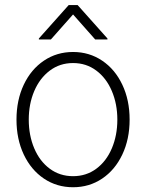

<svg xmlns="http://www.w3.org/2000/svg" viewBox="-20 -749 593 779"><path d="M46.9 -263.7Q46.9 -342.8 76.4 -405.3Q106 -467.8 158.2 -502.9Q210.4 -538.1 276.4 -538.1Q342.3 -538.1 394.5 -502.9Q446.8 -467.8 476.3 -405.3Q505.9 -342.8 505.9 -263.7Q505.9 -184.6 476.3 -122.1Q446.8 -59.6 394.5 -24.4Q342.3 10.7 276.4 10.7Q210.4 10.7 158.2 -24.4Q106 -59.6 76.4 -122.1Q46.9 -184.6 46.9 -263.7ZM456.1 -263.7Q456.1 -327.1 433.8 -379.6Q411.6 -432.1 370.8 -462.6Q330.1 -493.2 276.4 -493.2Q222.7 -493.2 181.9 -462.4Q141.1 -431.6 118.9 -379.4Q96.7 -327.1 96.7 -263.7Q96.7 -199.7 118.9 -147.2Q141.1 -94.7 181.9 -64.5Q222.7 -34.2 276.4 -34.2Q330.1 -34.2 370.8 -64.5Q411.6 -94.7 433.8 -147.2Q456.1 -199.7 456.1 -263.7ZM276.4 -690.4 186.5 -588.9H137.7V-592.8L258.8 -728.5H294.9L416 -592.8V-588.9H366.2Z"/></svg>

Font: Pretendard ExtraLight
Style: Regular
Weight: 200
Designer: Base glyphs from Inter by Rasmus Andersson; Hangeul glyphs from Noto Sans CJK(Source Han Sans) by Jang Soo-young and Kan
Foundry: Kil Hyung-jin
Version: Version 1.309